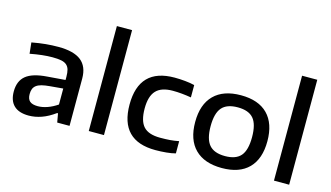

<svg xmlns="http://www.w3.org/2000/svg" viewBox="-92 -1113 2459 1428"><g transform="rotate(15 1138.0 -399.0)"><path d="M193 5Q117 5 78.5 -32Q40 -69 40 -140Q40 -221 90 -262Q140 -303 251 -311L390 -322V-346Q390 -379 384 -400.5Q378 -422 363 -435.5Q348 -449 321.5 -454.5Q295 -460 253 -460Q179 -460 81 -441L72 -526Q131 -537 179.5 -541.5Q228 -546 276 -546Q394 -546 450.5 -501.5Q507 -457 507 -364V0H412L400 -68H393Q341 -30 291 -12.5Q241 5 193 5ZM240 -80Q275 -80 313.5 -93.5Q352 -107 390 -133V-256L288 -247Q252 -244 227 -237.5Q202 -231 187 -219.5Q172 -208 165.5 -191.5Q159 -175 159 -152Q159 -114 178.5 -97Q198 -80 240 -80Z M655 -808H772V0H655Z M1170 9Q897 9 897 -269Q897 -549 1170 -549Q1209 -549 1250.5 -545Q1292 -541 1324 -533V-438Q1289 -444 1253 -447.5Q1217 -451 1182 -451Q1094 -451 1053.5 -407.5Q1013 -364 1013 -270Q1013 -174 1052 -131.5Q1091 -89 1180 -89Q1223 -89 1255.5 -91.5Q1288 -94 1324 -101V-7Q1296 1 1254 5Q1212 9 1170 9Z M1681 10Q1546 10 1474 -62Q1402 -134 1402 -270Q1402 -406 1474 -478Q1546 -550 1681 -550Q1816 -550 1887 -478Q1958 -406 1958 -270Q1958 -134 1887 -62Q1816 10 1681 10ZM1681 -82Q1765 -82 1802.5 -126Q1840 -170 1840 -270Q1840 -369 1802.5 -413Q1765 -457 1681 -457Q1597 -457 1559 -413Q1521 -369 1521 -270Q1521 -171 1559 -126.5Q1597 -82 1681 -82Z M2081 -808H2198V0H2081Z"/></g></svg>

Font: Encode Sans Wide
Style: Medium
Weight: 500
Designer: Pablo Impallari, Andres Torresi
Foundry: Pablo Impallari, Andres Torresi
Version: Version 1.000; ttfautohint (v1.00) -l 8 -r 50 -G 200 -x 14 -